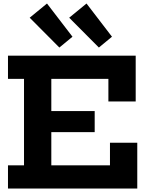

<svg xmlns="http://www.w3.org/2000/svg" viewBox="-20 -1077 852 1097"><path d="M521 -442.3V-322.2H199.1V-442.3ZM608.3 -261.6H764.3V0H25.6V-132.5H117.2V-626.5H25.6V-758.9H755.3V-497.3H599.3V-626.5H273.2V-132.5H608.3ZM474.3 -1056.9 375.3 -975.8 544.9 -805.4 619.8 -867.2ZM248.5 -1056.9 149.6 -975.8 319.2 -805.4 394.1 -867.2Z"/></svg>

Font: Hepta Slab ExtraLight
Style: Regular
Weight: 200
Designer: Michael LaGattuta
Foundry: Michael LaGattuta
Version: Version 1.100